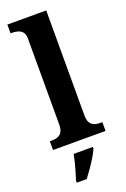

<svg xmlns="http://www.w3.org/2000/svg" viewBox="-183 -816 718 1093"><g transform="rotate(-20 176.0 -269.5)"><path d="M17.1 0V-53H28.9Q49.6 -53 65.5 -58.9Q81.4 -64.8 90.6 -80.3Q99.9 -95.8 99.9 -123.9V-645.9Q99.9 -673 87.8 -685.8Q75.7 -698.6 59.2 -702.8Q42.8 -707 28.9 -707H17.1V-760H252.5V-123.9Q252.5 -95.8 261.7 -80.3Q271 -64.8 287.4 -58.9Q303.8 -53 323.4 -53H335.3V0ZM80.7 208Q87.3 187.7 94.9 161.9Q102.5 136 109.3 109.3Q116 82.7 120 61H236.2V71Q227.2 92 211.1 118.7Q195.1 145.4 176.2 172.4Q157.3 199.4 141 221H80.7Z"/></g></svg>

Font: Noto Serif Gurmukhi
Style: Regular
Weight: 400
Designer: Vaibhav Singh and the Monotype Design Team
Foundry: Monotype Imaging Inc.
Version: Version 2.003